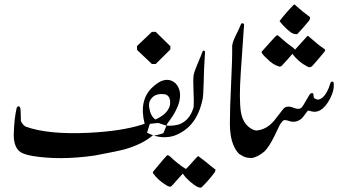

<svg xmlns="http://www.w3.org/2000/svg" viewBox="-20 -717 1576 871"><path d="M668.9 -572.3H686.5L752.9 -507.3V-492.7L686.5 -426.8H668.9L602.1 -490.2L601.1 -507.8Z M737.8 -153.8 721.2 -112.8Q681.2 -99.6 673.3 -103Q625.5 -62.5 546.9 -40Q518.1 -31.7 408.2 -11.2Q250 11.2 125.5 -9.8Q79.6 -17.6 63.5 -35.2Q41.5 -59.1 42.5 -108.9Q44.4 -181.6 56.2 -229.5Q66.9 -241.7 72.3 -226.1Q73.7 -221.7 74.2 -195.3L74.7 -168.9Q81.5 -151.4 96.2 -142.6Q199.2 -105.5 384.8 -114.7Q531.7 -122.1 623.5 -151.4L636.2 -155.8Q608.9 -262.7 671.9 -321.3Q691.4 -339.4 708.5 -347.7Q748 -365.7 777.3 -337.9Q805.7 -307.1 793 -255.4Q782.2 -212.9 745.1 -164.6Q737.3 -154.3 737.8 -153.8ZM752 -253.4Q751 -283.2 729 -289.1Q678.2 -296.9 659.7 -258.8Q654.3 -247.6 656.7 -230Q662.6 -189.9 685.1 -174.8L695.8 -180.2Q736.8 -200.7 749 -232.9Q752 -240.7 752 -253.4Z M814.9 61.5ZM721.2 5.9Q736.8 -12.2 740.2 -13.2Q746.1 -12.7 754.9 -3.9Q787.6 27.3 822.8 49.3Q825.2 49.3 840.3 32.2Q875.5 -8.3 879.4 -8.8Q907.2 11.2 941.4 40L957.5 52.2Q957.5 61 951.2 68.4Q922.4 106.4 894 133.3Q878.9 139.2 841.3 106Q820.8 87.9 813.5 76.2Q810.5 71.3 809.1 71.3Q807.6 71.8 786.6 95.7Q758.8 127.9 755.9 128.9Q749 132.3 735.8 124Q696.3 100.6 673.8 67.9Q672.4 64.5 676.3 59.6Z M905.8 -403.8Q907.2 -436 910.2 -482.9Q902.3 -493.2 898.4 -481.9Q894.5 -470.2 877.4 -430.2Q863.3 -397.9 858.4 -377Q855.5 -353 857.9 -303.2Q860.4 -253.9 858.4 -231Q841.8 -171.9 793.9 -153.3Q787.6 -150.9 772 -148.4Q747.1 -145 730.5 -148.4L697.8 -159.2L659.7 -155.3L647 -115.2Q705.6 -84.5 762.7 -99.1Q787.1 -105.5 814.5 -124Q879.9 -168.5 899.9 -271Q902.3 -284.2 903.8 -338.4Q905.8 -403.3 905.8 -403.8ZM697.3 -75.7Z M1121.1 -377V43.5ZM1149.9 -125Q1139.2 -123 1123 -131.3Q1082 -153.3 1072.8 -209Q1064 -266.6 1072.3 -388.7Q1084 -561 1085 -573.7L1087.4 -605.5L1086.4 -607.4Q1085 -609.9 1083.5 -610.8Q1081.1 -612.3 1078.1 -611.3Q1074.2 -609.9 1073.2 -607.4Q1065.4 -587.9 1051.3 -559.6Q1036.1 -529.8 1033.2 -509.8Q1034.2 -451.7 1028.3 -334.5Q1022.9 -227.1 1022.9 -156.7Q1022.9 -61.5 1064 -19.5Q1087.4 -3.9 1100.3 -2Q1113.3 0 1121.1 -0.5L1151.4 -58.1Z M1200.2 -519.5Q1232.4 -556.2 1237.3 -557.6Q1240.2 -557.6 1252 -546.9Q1278.3 -522.9 1301.8 -506.3Q1313.5 -498.5 1318.4 -491.7L1375 -554.2Q1377.9 -555.2 1390.6 -543Q1425.8 -511.7 1451.2 -495.1Q1455.1 -492.2 1455.1 -488.8Q1455.1 -485.4 1442.4 -470.7Q1416 -439 1396.5 -417.5Q1387.7 -408.7 1376 -414.1Q1334 -435.5 1306.6 -472.7Q1286.1 -448.2 1258.8 -419.4Q1252.9 -414.1 1248 -415Q1217.8 -422.4 1189.5 -452.6Q1169.9 -469.7 1166 -481.4ZM1248 -621.1Q1278.3 -661.1 1314.5 -697.3Q1316.4 -697.3 1328.1 -686.5Q1351.6 -665 1374 -648.9L1386.7 -639.2Q1386.7 -626.5 1377 -617.2Q1353.5 -588.9 1335.9 -570.3L1328.1 -562Q1308.6 -561 1294.9 -573.7Q1270.5 -592.8 1248 -621.1Z M1120.6 0Q1147.9 -3.4 1180.2 -30.3Q1201.2 -52.2 1223.1 -96.2Q1236.8 -123.5 1249.5 -150.9Q1251 -153.3 1252.4 -155.3Q1261.7 -168.9 1265.6 -170.9Q1272.9 -174.3 1290.5 -168.5Q1320.3 -157.7 1345.7 -177.2Q1355 -184.6 1368.7 -205.1Q1374 -212.9 1376 -214.4Q1377.9 -216.3 1387.2 -213.4Q1418.9 -202.6 1445.3 -226.1Q1470.2 -248.5 1486.3 -289.6Q1498 -319.8 1492.7 -345.2Q1481.4 -351.1 1477.1 -335Q1473.1 -320.8 1467.3 -309.1Q1448.7 -269.5 1423.8 -265.1Q1420.9 -264.6 1413.1 -267.6Q1401.9 -271 1402.3 -282.2Q1403.3 -294.4 1395.8 -294.9Q1388.2 -295.4 1380.9 -282.2Q1364.7 -253.4 1356 -239.7Q1350.1 -230.5 1345.7 -227.1Q1335.4 -218.8 1312 -228Q1279.3 -241.2 1264.2 -221.7Q1254.4 -209.5 1245.1 -197.3Q1240.7 -192.4 1234.4 -183.6Q1193.4 -124.5 1133.3 -124.5Q1126.5 -124.5 1120.6 -125L1091.8 -64Z"/></svg>

Font: Jameel Khushkhat-L
Style: Regular
Weight: 400
Version: Version 3.5